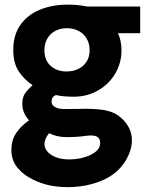

<svg xmlns="http://www.w3.org/2000/svg" viewBox="-20 -578 640 810"><path d="M119 179.5Q78.5 160 53.2 129Q28 98 28 54Q28 14.5 47.2 -15.2Q66.5 -45 102.5 -70.5Q74 -101.5 74 -140.5Q74 -166.5 85.2 -183.2Q96.5 -200 117.5 -218.5Q83.5 -241 59.8 -275.8Q36 -310.5 36 -368Q36 -430 66 -472.8Q96 -515.5 148.2 -537Q200.5 -558.5 266 -558.5Q309 -558.5 348 -550.5H571.5V-438H477.5Q492.5 -407 492.5 -365Q492.5 -313 466.5 -268.2Q440.5 -223.5 394.2 -196.8Q348 -170 291 -170Q247.5 -170 215.5 -177Q206 -172.5 201.8 -165.8Q197.5 -159 197.5 -148.5Q197.5 -135 211.8 -126.5Q226 -118 252 -118L308.5 -118.5L341 -119Q388.5 -119 419.5 -113.5Q450.5 -108 473 -94.5Q500 -77.5 518.2 -49.2Q536.5 -21 536.5 13.5Q536.5 53 513.5 93.8Q490.5 134.5 452 161Q418 184.5 369 198Q320 211.5 266 211.5Q224 211.5 188.2 203.8Q152.5 196 119 179.5ZM375.5 68Q390 58.5 396.2 47.8Q402.5 37 402.5 24Q402.5 -6.5 363.5 -6.5Q354 -6.5 339 -4.5Q304 0.5 262 0.5Q219.5 0.5 187 -16Q177.5 -4.5 172.5 7.5Q167.5 19.5 167.5 29.5Q167.5 47 180.5 62Q193.5 77 217.2 85.8Q241 94.5 271 94.5Q302 94.5 329 87.5Q356 80.5 375.5 68ZM358 -366Q358 -395 345.2 -416Q332.5 -437 310.8 -448Q289 -459 262 -459Q235.5 -459 214 -448Q192.5 -437 180 -416Q167.5 -395 167.5 -366Q167.5 -323.5 193.8 -300Q220 -276.5 261 -276.5Q288 -276.5 310 -287Q332 -297.5 345 -317.5Q358 -337.5 358 -366Z"/></svg>

Font: JuliaMono ExtraBold
Style: Regular
Weight: 800
Monospace: yes
Designer: cormullion
Foundry: corm
Version: Version 0.055; ttfautohint (v1.8.4)